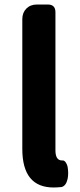

<svg xmlns="http://www.w3.org/2000/svg" viewBox="-20 -818 355 852"><path d="M218 14Q79 14 79 -157V-733Q79 -762 97 -780Q115 -798 144 -798H152H192Q226 -798 226 -764V-474V-151Q226 -106 255 -106Q256 -106 257 -106Q265 -107 272 -97Q278 -88 280 -78Q285 -49 280 -24Q273 7 253 12Q231 14 218 14Z"/></svg>

Font: GenSenRounded2 TW B
Style: Regular
Weight: 700
Version: Version 2.000;PS 2;hotconv 16.6.51;makeotf.lib2.5.65220 DEVE